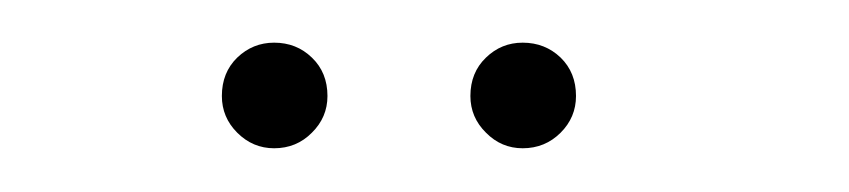

<svg xmlns="http://www.w3.org/2000/svg" viewBox="-20 -688 398 90"><path d="M108.5 -618.5Q119 -618.5 126.2 -625.8Q133.5 -633 133.5 -643Q133.5 -654 126.2 -661Q119 -668 108.5 -668Q98.5 -668 91.2 -661Q84 -654 84 -643Q84 -633 91.2 -625.8Q98.5 -618.5 108.5 -618.5ZM225 -618.5Q235.5 -618.5 242.8 -625.8Q250 -633 250 -643Q250 -654 242.8 -661Q235.5 -668 225 -668Q215 -668 207.8 -661Q200.5 -654 200.5 -643Q200.5 -633 207.8 -625.8Q215 -618.5 225 -618.5Z"/></svg>

Font: Anybody UltraCondensed Thin ExtraLight
Style: Regular
Weight: 250
Version: Version 1.111